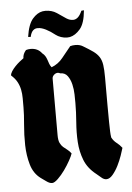

<svg xmlns="http://www.w3.org/2000/svg" viewBox="-53 -777 566 822"><g transform="rotate(-5 230.0 -366.5)"><path d="M266 -577Q276 -580 288 -580Q307 -580 320 -572Q347 -556 363 -544.5Q379 -533 388 -519Q397 -505 400 -484.5Q403 -464 403 -431Q403 -357 403 -311.5Q403 -266 403.5 -239Q404 -212 404.5 -198Q405 -184 407 -172Q415 -157 428 -147Q441 -137 451 -124Q448 -113 440.5 -91.5Q433 -70 422.5 -49Q412 -28 398.5 -12Q385 4 371 4Q360 4 349 -6Q338 -16 330 -22Q294 -50 279.5 -87Q265 -124 262.5 -165.5Q260 -207 263.5 -250Q267 -293 267 -333Q267 -347 266.5 -369.5Q266 -392 261 -413Q256 -434 245 -449.5Q234 -465 213 -465Q208 -468 203 -468Q194 -468 186.5 -461Q179 -454 179 -445V-202Q179 -180 184.5 -168.5Q190 -157 198 -150Q206 -143 215 -136.5Q224 -130 232 -119Q229 -109 218 -89Q207 -69 193 -49.5Q179 -30 163.5 -15Q148 0 138 0Q127 0 113.5 -10Q100 -20 91 -26Q61 -48 49.5 -87.5Q38 -127 37 -171.5Q36 -216 40 -259.5Q44 -303 44 -333Q44 -354 44 -373Q44 -392 40.5 -409.5Q37 -427 28.5 -443Q20 -459 3 -474Q3 -482 9.5 -492Q16 -502 25.5 -512Q35 -522 45 -530Q55 -538 62 -543Q62 -561 76 -577Q85 -580 96 -580Q127 -580 144 -557Q152 -551 156.5 -543.5Q161 -536 164 -527Q167 -518 170 -509.5Q173 -501 179 -494Q208 -505 227.5 -529.5Q247 -554 266 -577ZM90 -632Q98 -686 118 -709Q138 -732 161 -736Q164 -736 167 -736.5Q170 -737 173 -737Q187 -737 199 -733.5Q211 -730 220 -724Q222 -723 225.5 -720.5Q229 -718 232 -716Q246 -706 260 -697Q274 -688 288 -688Q299 -688 308.5 -696Q318 -704 327 -724L338 -725Q333 -669 312.5 -645Q292 -621 268 -616Q266 -616 262.5 -615.5Q259 -615 256 -615Q243 -615 230 -619.5Q217 -624 208 -631Q188 -647 169 -656.5Q150 -666 136 -666Q123 -667 114 -658.5Q105 -650 101 -631Z"/></g></svg>

Font: CAT Schmalfette Thannhaeuser
Style: Regular
Weight: 700
Designer: Peter Wiegel nach Herbert Thanhaeuser 1939/40
Foundry: CAT-Fonts, Peter Wiegel
Version: Version 1.000